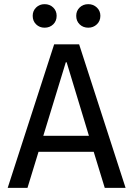

<svg xmlns="http://www.w3.org/2000/svg" viewBox="-20 -902 640 922"><path d="M430 -173H165L112 0H17L240 -689H360L583 0H483ZM188 -250H407L300 -603H296ZM194 -769Q170 -769 153.5 -785Q137 -801 137 -826Q137 -850 153.5 -866Q170 -882 194 -882Q219 -882 235.5 -866Q252 -850 252 -826Q252 -801 235.5 -785Q219 -769 194 -769ZM404 -769Q379 -769 362.5 -785Q346 -801 346 -826Q346 -850 362.5 -866Q379 -882 404 -882Q428 -882 445 -866Q462 -850 462 -826Q462 -801 445 -785Q428 -769 404 -769Z"/></svg>

Font: Wlorlttqgufhjawjgtejqphaquk
Style: Regular
Weight: 400
Monospace: yes
Designer: Carrois Corporate & Edenspiekermann
Foundry: Carrois Corporate GbR & Edenspiekermann AG
Version: Version 2.001